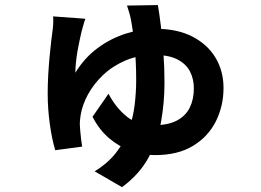

<svg xmlns="http://www.w3.org/2000/svg" viewBox="-20 -652 1040 765"><path d="M320.1 -577.3Q315.2 -563.9 311.3 -549Q307.3 -534.1 304.5 -524.3Q301.1 -508.9 296.8 -489.5Q292.4 -470 288.7 -448.2Q285 -426.4 282.7 -404.3Q280.4 -382.2 280.1 -362Q316.3 -421.3 368.5 -460.1Q420.7 -498.8 481.1 -518Q541.5 -537.2 601.3 -537.2Q687 -537.2 747.2 -505.9Q807.4 -474.5 839 -421.6Q870.6 -368.6 870.6 -301.5Q870.6 -229.9 840.2 -168.8Q809.7 -107.7 749.1 -70.9Q688.5 -34 597.3 -34Q549.3 -34 501.9 -50.8Q454.4 -67.5 414.5 -101.5Q374.6 -135.6 348.7 -186.8L412.4 -278.5Q441.4 -223.2 484.4 -188.1Q527.4 -153.1 593 -153.1Q649.9 -153.1 685 -171.8Q720 -190.5 736.2 -223.5Q752.4 -256.5 752.4 -300Q752.4 -337.6 736.8 -367.5Q721.3 -397.4 686.8 -415.2Q652.4 -433 595.5 -433Q531.6 -433 480.2 -411.1Q428.8 -389.1 391.1 -353.5Q353.5 -317.9 330.7 -276Q308 -234.2 301.4 -193.8Q300 -183.8 298.9 -174.6Q297.9 -165.4 298.1 -154.6Q298.3 -147.5 299.7 -130.8Q301 -114 303.2 -96.4Q305.4 -78.7 307.4 -67.9L200.1 -53.5Q187 -96.5 178.5 -157.6Q170 -218.7 170 -279.1Q170 -317.2 172.2 -354.7Q174.4 -392.2 177.6 -426.5Q180.8 -460.8 184.1 -488.7Q187.3 -516.6 190.1 -535.5Q191.8 -548.6 192.2 -563Q192.6 -577.4 191.6 -586.7ZM609 -631.8Q614.4 -601.6 620.4 -552.9Q626.4 -504.1 630.9 -444.3Q635.4 -384.6 635.4 -322.1Q635.4 -244.3 621.9 -167.9Q608.4 -91.5 571.9 -24.3Q535.3 42.9 466.1 93.7L357.2 30.6Q411 -2.5 443.6 -45.1Q476.2 -87.7 493.3 -135.7Q510.4 -183.6 516.5 -233.9Q522.6 -284.2 522.6 -332.8Q522.6 -406.7 516.1 -470.4Q509.5 -534 501.4 -575.2Q498.4 -590.1 494.5 -602.9Q490.6 -615.7 486.1 -629.8Z"/></svg>

Font: Noto Sans JP
Style: Regular
Weight: 100
Designer: Ryoko NISHIZUKA 西塚涼子 (kana, bopomofo & ideographs); Paul D. Hunt (Latin, Greek & Cyrillic); Sandoll Communications 산돌커뮤니
Foundry: Adobe
Version: Version 2.004;hotconv 1.0.118;makeotfexe 2.5.65603